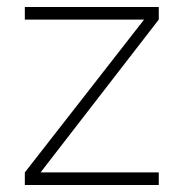

<svg xmlns="http://www.w3.org/2000/svg" viewBox="-20 -529 525 549"><path d="M434 -473 96 -36H434V0H51V-36L392 -473H51V-509H434Z"/></svg>

Font: SUIT Variable
Style: Regular
Weight: 400
Designer: Sunn Youn; Korean Glyphs from Source Han Sans (Sandoll Communications; Soo-young Jang, Joo-yeon Kang)
Foundry: Sunn
Version: Version 1.150;FEAKit 1.0